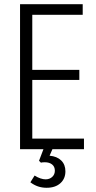

<svg xmlns="http://www.w3.org/2000/svg" viewBox="-20 -707 453 910"><path d="M75 0H378V-50H133V-328H356V-376H133V-637H372V-687H75ZM174 64Q177 63 181.5 62.5Q186 62 192 62Q214 62 227 72.5Q240 83 240 102Q240 120 227.5 131.5Q215 143 196 143Q185 143 171.5 138.5Q158 134 144 125L124 157Q141 170 160 176.5Q179 183 201 183Q242 183 266 161.5Q290 140 290 105Q290 73 270 53.5Q250 34 215 31L232 -8H189L165 55Z"/></svg>

Font: Secuela Light
Style: Regular
Weight: 300
Designer: Fernando Haro
Foundry: deFharo
Version: Version 1.708